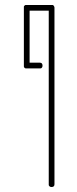

<svg xmlns="http://www.w3.org/2000/svg" viewBox="-20 -752 310 772"><path d="M86 -732H87H187H188H191Q193 -732 195 -730L196 -729Q198 -727 198 -725L199 -722V-721V-11Q199 0 187 0Q182 0 179 -3Q176 -6 176 -8V-11V-709H99V-500H140Q151 -500 151 -488Q151 -483 148.5 -480Q146 -477 143 -477H140H86H84Q81 -477 79 -479V-480H78Q76 -482 76 -485V-487V-722V-725Q76 -727 78 -729H79V-730Q81 -732 84 -732Z"/></svg>

Font: Sticks
Style: Regular
Weight: 400
Version: Version 1.1